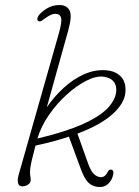

<svg xmlns="http://www.w3.org/2000/svg" viewBox="-20 -737 553 765"><path d="M214 -602.5Q228 -651.5 223.2 -666.8Q218.5 -682 199.5 -682Q184 -682 159 -663.5Q149 -656 144.2 -653.2Q139.5 -650.5 134.5 -652.5Q123.5 -657.5 133 -673.5Q141 -686.5 164.5 -701.8Q188 -717 217 -717Q245.5 -717 257 -695.8Q268.5 -674.5 251.5 -614.5L166.5 -309.5Q195.5 -352 233.8 -387Q272 -422 315.2 -441.2Q358.5 -460.5 403 -457Q440.5 -454 462 -431.5Q483.5 -409 479.5 -367Q475 -324 427.5 -281.5Q380 -239 288.5 -204.5L332 -83Q342 -56 352.8 -45Q363.5 -34 377 -31.5Q397.5 -27.5 410 -53.5Q414.5 -62.5 424.5 -61Q434.5 -58.5 431 -41.5Q426.5 -18.5 410.2 -3.8Q394 11 367.5 7.5Q344.5 4.5 330 -11.5Q315.5 -27.5 302.5 -62.5L254.5 -192.5Q194.5 -172.5 121.5 -157Q111 -118 106.5 -98Q102 -78 100.8 -68.5Q99.5 -59 99.5 -51.5Q99.5 -40 101 -33.8Q102.5 -27.5 102.5 -20Q102.5 -9 92.2 -1.8Q82 5.5 68.5 5.5Q55.5 5.5 52 -7.2Q48.5 -20 54.5 -41ZM392 -431.5Q362.5 -435 323.8 -415.2Q285 -395.5 245.8 -360Q206.5 -324.5 175 -279Q143.5 -233.5 129 -185Q238.5 -211 305.5 -240.5Q372.5 -270 404.8 -302Q437 -334 442.5 -367.5Q446.5 -394 433.5 -411Q420.5 -428 392 -431.5Z"/></svg>

Font: Fraunces 9pt S100 Thin
Style: Italic
Weight: 100
Italic angle: -16°
Version: Version 1.000; ttfautohint (v1.8.3)